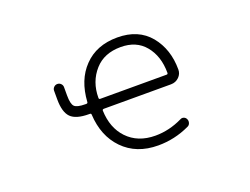

<svg xmlns="http://www.w3.org/2000/svg" viewBox="-89 -736 1177 904"><g transform="rotate(-20 500.0 -284.0)"><path d="M315.4 -311.5Q323.2 -311.5 323.2 -318.4Q330.1 -426.8 391.6 -490.2Q454.1 -555.7 559.1 -555.7Q664.1 -555.7 721.7 -486.3Q778.3 -417 778.3 -315.4Q778.3 -293.9 762.7 -278.3Q746.1 -261.7 721.7 -261.7H385.7Q377.9 -261.7 377.9 -254.9Q380.9 -168 430.7 -115.2Q483.4 -59.6 571.3 -59.6Q640.6 -59.6 707 -91.8Q715.8 -96.7 725.1 -93.3Q734.4 -89.8 738.3 -80.1Q742.2 -71.3 738.8 -61Q735.4 -50.8 725.6 -46.9Q650.4 -11.7 568.4 -11.7Q459 -11.7 392.6 -80.1Q328.1 -146.5 322.3 -254.9Q322.3 -261.7 315.4 -261.7H311.5Q246.1 -261.7 220.2 -288.1Q194.3 -314.5 194.3 -378.9V-421.9Q194.3 -431.6 201.7 -439Q209 -446.3 219.2 -446.3Q229.5 -446.3 236.8 -439Q244.1 -431.6 244.1 -421.9V-379.9Q244.1 -336.9 256.8 -324.2Q269.5 -311.5 311.5 -311.5ZM717.8 -311.5Q724.6 -311.5 724.6 -318.4Q724.6 -402.3 679.7 -456.1Q636.7 -507.8 558.6 -507.8Q475.6 -507.8 428.7 -455.1Q378.9 -399.4 378.9 -318.4Q378.9 -311.5 385.7 -311.5Z"/></g></svg>

Font: Rounded-X Mgen+ 1m light
Style: Regular
Weight: 200
Designer: [Source Han Sans]
Ryoko NISHIZUKA  (kana & ideographs); Paul D. Hunt (Latin, Greek & Cyrillic); Wenlong ZHANG  (bopomofo
Version: Version 1.059.20150602